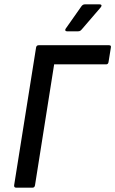

<svg xmlns="http://www.w3.org/2000/svg" viewBox="-20 -863 530 883"><path d="M54 0Q44 0 45 -11L146 -645Q148 -655 158 -655H481Q486 -655 488.5 -653Q491 -651 490 -645L479 -577Q477 -567 468 -567H229L141 -11Q139 0 130 0ZM288 -719Q282 -719 280.5 -723Q279 -727 282 -731L353 -832Q360 -843 370 -843H438Q445 -843 446.5 -839Q448 -835 443 -829L357 -729Q353 -724 349 -721.5Q345 -719 339 -719Z"/></svg>

Font: Sofia Sans Semi Condensed SemiBold
Style: Italic
Weight: 600
Italic angle: -9°
Version: Version 4.100